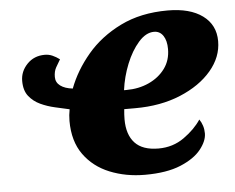

<svg xmlns="http://www.w3.org/2000/svg" viewBox="-45 -598 809 660"><g transform="rotate(-5 360.0 -268.0)"><path d="M430 10Q364 10 308.5 -12.5Q253 -35 220 -81Q187 -127 187 -197Q187 -217 191 -237Q169 -242 142 -248Q115 -254 91.5 -265Q68 -276 52.5 -295.5Q37 -315 37 -348Q37 -381 61 -406Q85 -431 122 -431Q136 -431 148.5 -425.5Q161 -420 173 -411Q165 -398 157.5 -384.5Q150 -371 150 -352Q150 -333 165.5 -321.5Q181 -310 208 -307Q231 -368 277 -422.5Q323 -477 393 -511.5Q463 -546 556 -546Q633 -546 676.5 -514Q720 -482 720 -426Q720 -371 680.5 -324.5Q641 -278 572.5 -249.5Q504 -221 416 -221H378Q377 -212 376.5 -202.5Q376 -193 376 -186Q376 -133 402.5 -104.5Q429 -76 484 -76Q534 -76 572.5 -103.5Q611 -131 632 -163Q639 -153 643 -140.5Q647 -128 647 -114Q647 -88 624 -59Q601 -30 553 -10Q505 10 430 10ZM391 -286Q434 -286 469 -302Q504 -318 525 -346.5Q546 -375 546 -414Q546 -443 534.5 -460Q523 -477 503 -477Q475 -477 449.5 -448Q424 -419 406.5 -375.5Q389 -332 383 -286Z"/></g></svg>

Font: Noto Serif Black
Style: Italic
Weight: 900
Italic angle: -12°
Designer: Monotype Design Team
Foundry: Monotype Imaging Inc.
Version: Version 2.013